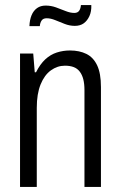

<svg xmlns="http://www.w3.org/2000/svg" viewBox="-20 -737 473 757"><path d="M59 0V-526H111L117 -452H122Q138 -484 158.5 -503Q179 -522 204 -530Q229 -538 256 -538Q293 -538 320.5 -524.5Q348 -511 363 -479.5Q378 -448 378 -394V0H313V-382Q313 -406 308.5 -424Q304 -442 294.5 -454.5Q285 -467 270.5 -472.5Q256 -478 236 -478Q206 -478 180.5 -459.5Q155 -441 140 -404Q125 -367 125 -312V0ZM96 -634Q97 -659 104.5 -677Q112 -695 126 -705Q140 -715 160 -715Q181 -715 200.5 -708Q220 -701 238.5 -693.5Q257 -686 273 -686Q286 -686 292 -694.5Q298 -703 299 -717H340Q341 -692 332.5 -673.5Q324 -655 310 -645Q296 -635 275 -635Q255 -635 235.5 -642.5Q216 -650 198 -657.5Q180 -665 164 -665Q150 -665 144 -656Q138 -647 137 -634Z"/></svg>

Font: Archivo Condensed Light
Style: Regular
Weight: 300
Width: 3
Designer: Hector Gatti
Foundry: Omnibus-Type
Version: Version 2.001